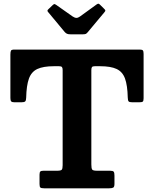

<svg xmlns="http://www.w3.org/2000/svg" viewBox="-20 -1018 833 1038"><path d="M193.7 -23Q193.7 -7.5 198.7 -3.8Q203.7 0 218.7 0H570.3Q585.8 0 592.3 -3.9Q598.8 -7.8 598.8 -24.3V-69Q598.8 -84.8 594.5 -89.9Q590.3 -95 574 -95H503.8Q482.8 -95 478.3 -101.5Q473.8 -108 473.8 -129.3V-638.5Q473.8 -650.7 477.3 -655.4Q480.8 -660 492.8 -660H521.3Q578.8 -660 610.6 -645Q642.5 -630 655.9 -593.2Q669.2 -556.5 670.7 -490.5Q671.2 -475.2 675.1 -470.1Q679 -465 695.8 -465H731.3Q747 -465 751.6 -468.5Q756.3 -472 756.3 -487V-726.2Q756.3 -740.2 752.6 -745.1Q749 -750 735.8 -750H59.2Q42.7 -750 39.5 -744.5Q36.2 -739 36.2 -722.2V-488Q36.2 -475.2 40.4 -470.1Q44.5 -465 58 -465H95.3Q111.5 -465 116.3 -469.9Q121 -474.7 121.5 -489.5Q123 -555.7 136.3 -592.7Q149.5 -629.7 181.6 -644.9Q213.8 -660 271.3 -660H299.2Q311 -660 314.9 -655.5Q318.7 -651 318.7 -639.2V-125Q318.7 -105.8 313.7 -100.4Q308.7 -95 289.7 -95H215.7Q203 -95 198.4 -91.1Q193.7 -87.3 193.7 -73.8ZM330.3 -844.5Q335.8 -838.5 342.2 -835.5Q348.7 -832.5 361.2 -832.5H427.5Q439 -832.5 443.8 -834.7Q448.5 -837 453.3 -842.7L544.5 -951.8Q550.3 -958.5 549.5 -961.8Q548.8 -965 542.5 -971L522.8 -990.5Q517 -996.5 513.3 -997.8Q509.5 -999 502.8 -994.3L412 -928.5Q401.5 -921 392.8 -921.3Q384 -921.5 373 -928.8L285.3 -990.5Q277.8 -995.5 274.9 -996.1Q272 -996.8 265.3 -990.8L242.2 -968.8Q236.7 -964 236.5 -960.4Q236.2 -956.8 241.2 -951.5Z"/></svg>

Font: Besley
Style: Regular
Weight: 400
Designer: Owen Earl
Foundry: indestructible type*
Version: Version 4.000